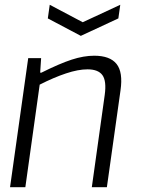

<svg xmlns="http://www.w3.org/2000/svg" viewBox="-20 -783 591 803"><path d="M188 -763 326 -690 483 -763 475 -706 318 -633 180 -706ZM98 -540H152L148 -479H153Q229 -517 279.5 -533.5Q330 -550 374 -550Q440 -550 467.5 -515.5Q495 -481 484 -405L427 0H364L418 -386Q426 -444 408.5 -468.5Q391 -493 346 -493Q307 -493 256 -476Q205 -459 146 -429L86 0H22Z"/></svg>

Font: Plata Sans Light
Style: Italic
Weight: 300
Italic angle: -8°
Designer: Pablo Impallari, Andres Torresi, & Cristiano Sobral
Foundry: Pablo Impallari, Andres Torresi, & Cristiano Sobral
Version: Version 1.00;December 28, 2019;FontCreator 12.0.0.2547 64-bi